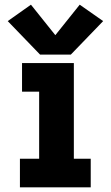

<svg xmlns="http://www.w3.org/2000/svg" viewBox="-20 -799 472 819"><path d="M65 0H367V-122H295V-530H74V-408H147V-122H65ZM151 -566H282L420 -709L320 -779L216 -649L112 -779L13 -709Z"/></svg>

Font: Iosevka Sparkle Heavy
Style: Regular
Weight: 900
Designer: Belleve Invis
Foundry: Belleve Invis
Version: Version 4.5.0; ttfautohint (v1.8.3)